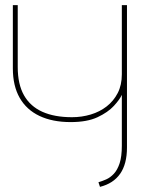

<svg xmlns="http://www.w3.org/2000/svg" viewBox="-20 -720 555 747"><path d="M474 -146V-700H454V-431Q454 -389 438 -358Q422 -327 395 -306Q368 -285 333 -274.5Q298 -264 260 -264Q192 -264 145 -285Q98 -306 73.5 -349Q49 -392 49 -459V-700H30V-454Q30 -386 56.5 -339.5Q83 -293 133.5 -269Q184 -245 255 -245Q319 -245 359.5 -264Q400 -283 423 -308Q446 -333 454 -351V-153Q454 -111 445.5 -85Q437 -59 423 -44Q409 -29 393 -22Q377 -15 363 -11L369 7Q421 -6 447.5 -44Q474 -82 474 -146Z"/></svg>

Font: Advent Pro Thin
Style: Regular
Weight: 250
Version: Version 3.000